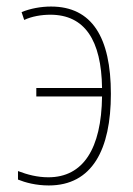

<svg xmlns="http://www.w3.org/2000/svg" viewBox="-20 -557 406 587"><path d="M129 10C262 10 319 -100 319 -270C319 -443 261 -537 136 -537C105 -537 73 -531 46 -520L54 -496C77 -507 107 -512 134 -512C239 -512 290 -434 292 -288H91V-262H292C290 -102 234 -15 128 -15C94 -15 64 -23 35 -34V-8C57 1 90 10 129 10Z"/></svg>

Font: Noto Sans Condensed Thin
Style: Regular
Weight: 100
Width: 3
Designer: Monotype Design Team
Foundry: Monotype Imaging Inc.
Version: Version 2.013